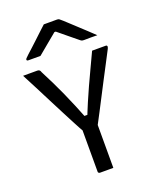

<svg xmlns="http://www.w3.org/2000/svg" viewBox="-169 -1046 939 1145"><g transform="rotate(-20 300.0 -473.0)"><path d="M348 0Q334 0 320 0Q306 0 292 0Q278 0 263 0Q260 0 257.5 -1.5Q255 -3 253.5 -5Q252 -7 252 -11Q252 -85 252 -161.5Q252 -238 252 -312H348Q348 -278 348 -242Q348 -206 348 -170Q348 -134 348 -100Q348 -74 348 -49Q348 -24 348 0ZM30 -700Q53 -700 75.5 -700Q98 -700 119 -700Q125 -700 129 -698.5Q133 -697 136 -693.5Q139 -690 141 -683Q165 -637 185 -595.5Q205 -554 224 -512Q243 -470 263.5 -420.5Q284 -371 308 -310L269 -350H333L294 -308Q319 -372 339 -419Q359 -466 378 -507.5Q397 -549 418.5 -594.5Q440 -640 468 -700Q491 -700 513 -700Q535 -700 556 -700Q561 -700 563 -695Q565 -690 560 -679Q539 -638 517 -596.5Q495 -555 473 -512.5Q451 -470 429 -427.5Q407 -385 384.5 -341.5Q362 -298 339 -255Q312 -255 296 -255.5Q280 -256 272.5 -256.5Q265 -257 261.5 -259Q258 -261 257 -264Q241 -291 221 -329.5Q201 -368 177 -414Q153 -460 128 -509.5Q103 -559 78 -607.5Q53 -656 30 -700ZM251 -946Q261 -946 277 -946Q293 -946 309.5 -946Q326 -946 335 -946Q343 -946 348.5 -942.5Q354 -939 369 -925Q377 -918 395 -901Q413 -884 436.5 -862.5Q460 -841 484 -818.5Q508 -796 529 -776Q510 -777 488 -776.5Q466 -776 448 -776Q437 -776 432 -777.5Q427 -779 419 -786Q403 -799 367 -828.5Q331 -858 279 -901L332 -881Q316 -881 300 -881Q284 -881 268 -881L320 -902Q270 -860 233 -830Q196 -800 168 -776H92Q88 -776 85.5 -777Q83 -778 82 -779.5Q81 -781 81 -783Q81 -787 85 -791.5Q89 -796 104 -810Q117 -822 136.5 -839.5Q156 -857 177.5 -877.5Q199 -898 218.5 -916Q238 -934 251 -946Z"/></g></svg>

Font: Recursive Monospace
Style: Regular
Weight: 400
Version: Version 1.047